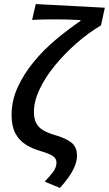

<svg xmlns="http://www.w3.org/2000/svg" viewBox="-20 -738 536 945"><path d="M275 187 200 156Q221 134 239.5 110.5Q258 87 258 62Q258 43 241.5 31Q225 19 181 6Q139 -6 106.5 -26.5Q74 -47 55.5 -82Q37 -117 37 -172Q37 -243 67 -308.5Q97 -374 146 -433.5Q195 -493 255.5 -543.5Q316 -594 376 -635V-639Q348 -641 304.5 -642Q261 -643 216.5 -642.5Q172 -642 138 -640L156 -718L496 -700L477 -613Q416 -577 357.5 -526Q299 -475 251 -416.5Q203 -358 175 -299Q147 -240 147 -188Q147 -154 158 -132.5Q169 -111 191.5 -97.5Q214 -84 248 -74Q307 -57 333 -35Q359 -13 359 28Q359 55 346.5 83.5Q334 112 314.5 138.5Q295 165 275 187Z"/></svg>

Font: Source Sans 3 SemiBold
Style: Italic
Weight: 600
Italic angle: -11°
Designer: Paul D. Hunt
Foundry: Adobe
Version: Version 3.046;hotconv 1.0.118;makeotfexe 2.5.65603